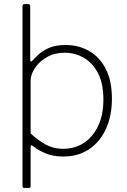

<svg xmlns="http://www.w3.org/2000/svg" viewBox="-20 -762 628 947"><path d="M119 -742Q129 -742 129 -731V-468Q129 -460 132 -459Q135 -458 141 -464Q149 -473 167.5 -491Q186 -509 219 -524.5Q252 -540 304 -540Q368 -540 419.5 -510.5Q471 -481 501.5 -422.5Q532 -364 532 -275Q532 -190 502.5 -126Q473 -62 419.5 -26Q366 10 292 10Q241 10 204 -6Q167 -22 145 -40Q137 -47 134 -45Q131 -43 131 -33V155Q131 165 122 165H99Q91 165 91 156V-730Q91 -737 93.5 -739.5Q96 -742 103 -742H119ZM131 -104Q168 -69 206.5 -48.5Q245 -28 291 -28Q349 -28 393.5 -57Q438 -86 464 -140.5Q490 -195 490 -271Q490 -351 463 -402Q436 -453 392.5 -477.5Q349 -502 299 -502Q249 -502 211 -480Q173 -458 152 -426Q131 -394 131 -364V-104Z"/></svg>

Font: Libre Franklin Thin
Style: Regular
Weight: 100
Designer: Pablo Impallari, Rodrigo Fuenzalida, Nhung Nguyen
Foundry: Impallari Type
Version: Version 3.000